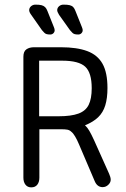

<svg xmlns="http://www.w3.org/2000/svg" viewBox="-20 -800 542 829"><path d="M150 -242H240Q262 -242 271.5 -240Q281 -238 288 -231Q296 -225 304.5 -210.5Q313 -196 321 -177L388 -20Q399 8 423 8Q437 8 447.5 -2Q458 -12 458 -24Q458 -30 456 -36.5Q454 -43 451 -50L386 -195Q374 -221 365.5 -235.5Q357 -250 347 -259Q382 -273 403.5 -293.5Q425 -314 434.5 -345Q444 -376 444 -420Q444 -487 422.5 -525Q401 -563 356.5 -579.5Q312 -596 243 -596H127Q107 -596 94 -587Q81 -578 81 -555V-33Q81 -14 90 -2.5Q99 9 115 9Q132 9 141 -2.5Q150 -14 150 -33ZM149 -298V-538H249Q320 -538 348 -512Q376 -486 376 -419Q376 -374 363 -347.5Q350 -321 318.5 -309.5Q287 -298 233 -298ZM235 -736 282 -670Q288 -663 292.5 -658.5Q297 -654 303 -652.5Q309 -651 318 -651Q326 -651 331.5 -656.5Q337 -662 337 -669Q337 -671 336.5 -674.5Q336 -678 334 -682L306 -752Q302 -763 296.5 -769Q291 -775 281.5 -777.5Q272 -780 254 -780Q243 -780 235 -773Q227 -766 227 -756Q227 -749 235 -736ZM114 -737 161 -670Q167 -663 171.5 -658.5Q176 -654 182 -652.5Q188 -651 197 -651Q205 -651 210.5 -656.5Q216 -662 216 -669Q216 -675 213 -682L185 -752Q181 -763 175 -769Q169 -775 159.5 -777.5Q150 -780 133 -780Q122 -780 114 -773Q106 -766 106 -756Q106 -748 114 -737Z"/></svg>

Font: Beiruti
Style: Regular
Weight: 400
Version: Version 1.00